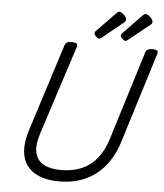

<svg xmlns="http://www.w3.org/2000/svg" viewBox="-76 -1334 1211 1419"><g transform="rotate(5 529.5 -625.0)"><path d="M415 19Q332 19 272 -4.5Q212 -28 178 -73Q144 -118 139 -184Q134 -250 161 -336L369 -988Q374 -1002 385.5 -1008.5Q397 -1015 421 -1015Q444 -1015 455 -1008Q466 -1001 461 -985L247 -324Q218 -235 231 -177.5Q244 -120 293.5 -93Q343 -66 423 -66Q511 -66 577.5 -95.5Q644 -125 690 -182.5Q736 -240 762 -324L968 -988Q973 -1002 984.5 -1008.5Q996 -1015 1019 -1015Q1067 -1015 1058 -985L849 -313Q815 -204 753.5 -130Q692 -56 607 -18.5Q522 19 415 19ZM619 -1058Q608 -1058 595 -1071.5Q582 -1085 582 -1095Q582 -1099 583 -1103Q584 -1107 591 -1113L732 -1258Q737 -1263 741 -1266Q745 -1269 751 -1269Q761 -1269 774 -1260Q787 -1251 796 -1239Q805 -1227 805 -1217Q805 -1209 803 -1204Q801 -1199 790 -1191L639 -1068Q633 -1064 628 -1061Q623 -1058 619 -1058ZM815 -1058Q804 -1058 790.5 -1071.5Q777 -1085 777 -1095Q777 -1099 778 -1103Q779 -1107 786 -1113L926 -1258Q932 -1263 936.5 -1266Q941 -1269 947 -1269Q957 -1269 969.5 -1260Q982 -1251 991.5 -1239Q1001 -1227 1001 -1217Q1001 -1209 999 -1204Q997 -1199 986 -1191L833 -1068Q828 -1064 823.5 -1061Q819 -1058 815 -1058Z"/></g></svg>

Font: Playwrite US Trad
Style: Regular
Weight: 400
Designer: Veronika Burian, José Scaglione
Foundry: TypeTogether
Version: Version 1.002